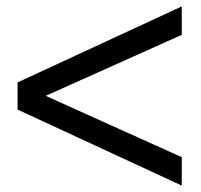

<svg xmlns="http://www.w3.org/2000/svg" viewBox="-20 -625 629 601"><path d="M549 -133 123 -325 549 -516V-605L35 -367V-282L549 -44Z"/></svg>

Font: Hibana SubMedium
Style: Regular
Weight: 500
Width: 6
Designer: pygmalion
Foundry: ybstudio
Version: Version 0.930;hotconv 1.0.109;makeotfexe 2.5.65596